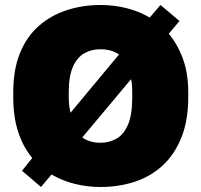

<svg xmlns="http://www.w3.org/2000/svg" viewBox="-20 -734 805 768"><path d="M382 14Q329 14 279 1.5Q229 -11 186 -36L144 14L68 -51L109 -102Q73 -145 53 -205.5Q33 -266 33 -345V-365Q33 -456 60 -522Q87 -588 135.5 -630.5Q184 -673 247.5 -693.5Q311 -714 382 -714Q436 -714 486 -701.5Q536 -689 579 -664L622 -714L698 -650L655 -599Q691 -556 712 -498Q733 -440 733 -365V-345Q733 -251 705 -182.5Q677 -114 629 -70.5Q581 -27 517.5 -6.5Q454 14 382 14ZM382 -163Q418 -163 447 -180Q476 -197 492.5 -236.5Q509 -276 509 -345V-365Q509 -381 508 -393.5Q507 -406 504 -417L309 -184Q325 -173 343 -168Q361 -163 382 -163ZM382 -537Q346 -537 317.5 -521Q289 -505 272 -467.5Q255 -430 255 -365V-345Q255 -328 257 -312Q259 -296 262 -283L456 -516Q440 -527 421.5 -532Q403 -537 382 -537Z"/></svg>

Font: Golos Text ExtraBold
Style: Regular
Weight: 800
Designer: A.Korolkova, Vitaly Kuzmin
Foundry: ParaType Ltd
Version: Version 2.004